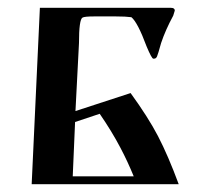

<svg xmlns="http://www.w3.org/2000/svg" viewBox="-20 -471 521 491"><path d="M374 -321H372Q368 -321 355 -352Q332 -414 316 -427Q302 -429 276 -429Q276 -429 221 -429Q196 -429 191 -426Q182 -421 182 -361L173 -187L314 -233Q359 -171 384 -123Q410 -73 437 0H61L82 -451H417Q427 -451 427 -444L423 -431Q403 -394 392 -361Q384 -332 381.5 -326.5Q379 -321 374 -321ZM172 -159 166 -20H322Q306 -59 288 -93Q266 -135 235 -180Z"/></svg>

Font: Pochaevsk Unicode
Style: Normal
Weight: 400
Version: Version 1.1